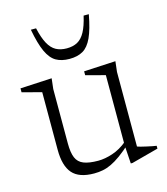

<svg xmlns="http://www.w3.org/2000/svg" viewBox="-105 -762 743 854"><g transform="rotate(-15 267.0 -335.0)"><path d="M144.5 -149Q144.5 -107 154.5 -83.2Q164.5 -59.5 189 -49.8Q213.5 -40 256 -40Q286.5 -40 322.2 -51.8Q358 -63.5 391.5 -91.5L403 -79.5Q372 -51.5 347.8 -34Q323.5 -16.5 303.2 -7Q283 2.5 264 6.2Q245 10 224 10Q154.5 10 124 -25Q93.5 -60 93.5 -134V-399L4.5 -422.5V-440.5L150 -448L144.5 -400ZM392 9 386.5 -75.5V-399L297.5 -422.5V-440.5L443.5 -448L438 -400V-56.5Q442.5 -54.5 453.2 -51.8Q464 -49 477.5 -46Q491 -43 503.2 -40.5Q515.5 -38 523.5 -37V-24L400 9ZM250 -559Q279 -559 299.5 -570.2Q320 -581.5 334.5 -608Q349 -634.5 359.5 -680.5H383.5Q371 -613.5 354 -576.5Q337 -539.5 312 -525Q287 -510.5 250 -510.5Q213 -510.5 188 -525Q163 -539.5 146 -576.5Q129 -613.5 116.5 -680.5H140.5Q151 -634.5 165.5 -608Q180 -581.5 200.8 -570.2Q221.5 -559 250 -559Z"/></g></svg>

Font: Newsreader 16pt Light
Style: Regular
Weight: 300
Designer: Hugues Gentile
Foundry: Production Type
Version: Version 1.003